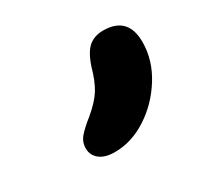

<svg xmlns="http://www.w3.org/2000/svg" viewBox="-65 -878 410 390"><g transform="rotate(-30 140.0 -683.0)"><path d="M108 -570Q85 -570 72.5 -580Q60 -590 60 -606Q60 -621 70 -632.5Q80 -644 99 -659Q123 -679 134 -697Q145 -715 153 -744Q163 -774 176.5 -785Q190 -796 210 -796Q239 -796 253.5 -781Q268 -766 268 -736Q268 -694 244 -655.5Q220 -617 183.5 -593.5Q147 -570 108 -570Z"/></g></svg>

Font: Shantell Sans Medium
Style: Regular
Weight: 500
Designer: Stephen Nixon, Anya Danilova, Shantell Martin
Foundry: Arrow Type
Version: Version 1.011;[c5ecc13dd]